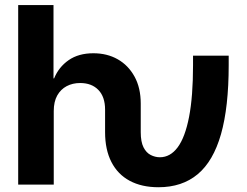

<svg xmlns="http://www.w3.org/2000/svg" viewBox="-20 -748 1000 778"><path d="M622.1 10.7Q554.2 10.7 505.6 -15.4Q457 -41.5 431.4 -91.6Q405.8 -141.6 405.8 -212.4V-303.7Q405.8 -355.5 378.7 -383.5Q351.6 -411.6 304.7 -411.6Q274.4 -411.6 250.2 -398.9Q226.1 -386.2 211.9 -361.1Q197.8 -335.9 197.8 -297.9V0H53.7V-727.5H196.8V-430.2H199.2Q217.8 -476.1 258.1 -504.2Q298.3 -532.2 358.4 -532.2Q414.1 -532.2 457 -507.8Q500 -483.4 525.1 -437.7Q550.3 -392.1 550.3 -328.1V-212.4Q550.3 -173.3 561.5 -151.1Q572.8 -128.9 590.8 -119.9Q608.9 -110.8 627.9 -110.8Q669.9 -110.8 700 -151.1Q730 -191.4 746.1 -274.2Q762.2 -356.9 762.2 -483.9V-522.5H906.7V-483.9Q906.7 -314 875.5 -204.3Q844.2 -94.7 781 -42Q717.8 10.7 622.1 10.7Z"/></svg>

Font: Inter 28pt
Style: Bold
Weight: 700
Designer: Rasmus Andersson
Foundry: rsms
Version: Version 4.001;git-66647c0bb